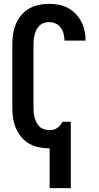

<svg xmlns="http://www.w3.org/2000/svg" viewBox="-20 -763 515 998"><path d="M238 215V8H235Q208 8 181.5 2.5Q155 -3 131.5 -16.5Q108 -30 90.5 -51Q73 -72 62.5 -97Q52 -122 48 -148.5Q44 -175 44 -202V-533Q44 -560 48 -586.5Q52 -613 62.5 -638Q73 -663 90.5 -684Q108 -705 131.5 -718.5Q155 -732 181.5 -737.5Q208 -743 235 -743Q260 -743 285 -738.5Q310 -734 332.5 -722Q355 -710 373 -691.5Q391 -673 402.5 -650.5Q414 -628 419.5 -603Q425 -578 425 -553V-552H315Q315 -570 310.5 -587.5Q306 -605 296 -619Q286 -633 269.5 -640.5Q253 -648 235 -648Q222 -648 209 -644Q196 -640 186.5 -631Q177 -622 170.5 -610Q164 -598 160.5 -585.5Q157 -573 155.5 -559.5Q154 -546 154 -533V-202Q154 -189 155.5 -175.5Q157 -162 160.5 -149.5Q164 -137 170.5 -125Q177 -113 186.5 -104Q196 -95 209 -91Q222 -87 235 -87Q246 -87 256.5 -89Q267 -91 276 -97Q285 -103 292 -111Q299 -119 304 -129V-130H348V215Z"/></svg>

Font: Iosevka QP
Style: Bold
Weight: 700
Designer: Belleve Invis
Foundry: Belleve Invis
Version: Version 20.0.0; ttfautohint (v1.8.4)